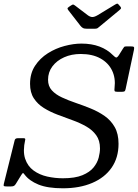

<svg xmlns="http://www.w3.org/2000/svg" viewBox="-47 -1000 743 1035"><path d="M387 -860.5 322.5 -943.5Q317.5 -950 317 -953.8Q316.5 -957.5 324.5 -963L335 -970Q344.5 -976.5 348 -975.5Q351.5 -974.5 359 -969L426 -918Q439 -908.5 450.5 -908.2Q462 -908 479 -918L574.5 -976Q583.5 -981.5 587 -980Q590.5 -978.5 595.5 -971.5L599.5 -967.5Q605 -961 605.5 -957Q606 -953 597.5 -946L490 -857Q483.5 -851.5 479 -848.2Q474.5 -845 462.5 -845H422.5Q407 -845 399.8 -849.2Q392.5 -853.5 387 -860.5ZM212 -570Q212 -535.5 232.5 -513Q253 -490.5 287 -474.8Q321 -459 361.5 -445.2Q402 -431.5 442.5 -415Q483 -398.5 517 -374.8Q551 -351 571.5 -314.8Q592 -278.5 592 -225Q592 -150 554.8 -96.2Q517.5 -42.5 450 -13.8Q382.5 15 292 15Q210 15 160.2 -5.2Q110.5 -25.5 85.5 -59Q79 -68 76.5 -67.2Q74 -66.5 67 -55.5L38.5 -9Q34.5 -2.5 29.5 1.2Q24.5 5 13 5H-11.5Q-23 5 -25.8 2.8Q-28.5 0.5 -26.5 -8.5L32 -243.5Q34.5 -255 49 -255H80Q91 -255 89 -247Q75 -185 88.5 -144.5Q102 -104 134 -80.8Q166 -57.5 207.8 -48.2Q249.5 -39 292 -39Q357.5 -39 397.2 -55.5Q437 -72 457.5 -97.5Q478 -123 485 -150.5Q492 -178 492 -200Q492 -243 471.5 -271.2Q451 -299.5 417.5 -318.5Q384 -337.5 343.8 -352Q303.5 -366.5 263.2 -381.8Q223 -397 189.5 -417.8Q156 -438.5 135.5 -469.8Q115 -501 115 -548Q115 -604.5 141.8 -645.2Q168.5 -686 210.8 -712.8Q253 -739.5 301.2 -752.2Q349.5 -765 392 -765Q447 -765 489.5 -749Q532 -733 562 -702.5Q573.5 -691 579.2 -690Q585 -689 595 -704.5L615 -736.5Q619.5 -743.5 622.2 -746.8Q625 -750 636.5 -750H655.5Q671.5 -750 674.5 -746.8Q677.5 -743.5 675 -731L630 -519.5Q628 -509.5 623.2 -507.2Q618.5 -505 606 -505H588Q572.5 -505 570.8 -509.5Q569 -514 570.5 -526Q577 -579 557 -620.2Q537 -661.5 494 -685.2Q451 -709 388 -709Q338.5 -709 298.8 -691.2Q259 -673.5 235.5 -642.2Q212 -611 212 -570Z"/></svg>

Font: Besley*
Style: Italic
Weight: 400
Italic angle: -13°
Designer: Owen Earl
Foundry: indestructible type*
Version: Version 2.000; ttfautohint (v1.8.3)